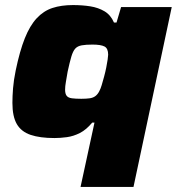

<svg xmlns="http://www.w3.org/2000/svg" viewBox="-20 -538 705 758"><path d="M298 200 353 -54H344Q321 -26 295.5 -13Q270 0 244 3.5Q218 7 195 7Q138 7 101 -5.5Q64 -18 46.5 -48Q29 -78 29 -132Q29 -158 31.5 -189.5Q34 -221 42 -260Q58 -337 78 -387Q98 -437 125 -466Q152 -495 187 -506.5Q222 -518 268 -518Q305 -518 336.5 -513Q368 -508 392.5 -493.5Q417 -479 430 -449H440L458 -510H658L507 200ZM301 -148Q321 -148 334.5 -150Q348 -152 357 -159Q366 -166 372 -178Q377 -187 381.5 -202Q386 -217 391 -235.5Q396 -254 399.5 -271.5Q403 -289 405 -303Q407 -317 407 -322Q407 -347 392.5 -354.5Q378 -362 345 -362Q319 -362 302.5 -359Q286 -356 277 -346Q268 -336 261.5 -314Q255 -292 247 -255Q243 -231 240 -214Q237 -197 237 -184Q237 -168 243 -160Q249 -152 263.5 -150Q278 -148 301 -148Z"/></svg>

Font: Saira Expanded ExtraBold
Style: Italic
Weight: 800
Width: 7
Italic angle: -12°
Designer: Hector Gatti with collaboration of the Omnibus-Type team
Foundry: Omnibus-Type
Version: Version 1.101